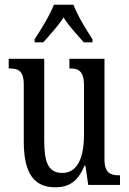

<svg xmlns="http://www.w3.org/2000/svg" viewBox="-20 -786 550 816"><path d="M127 -619V-606H164C192 -639 226 -673 250 -712C274 -673 308 -639 336 -606H373V-619C348 -657 309 -721 292 -766H209C192 -721 152 -657 127 -619ZM215 10C269 10 310 -11 339 -82H343L355 0H490V-41H486C452 -41 424 -49 424 -109V-536H275V-495H278C312 -495 337 -486 337 -422V-215C337 -117 310 -51 245 -51C185 -51 168 -97 168 -188V-536H17V-495H21C56 -495 81 -486 81 -428V-186C81 -48 125 10 215 10Z"/></svg>

Font: Noto Serif Ethiopic XCn
Style: Regular
Weight: 400
Width: 2
Designer: Monotype Design Team
Foundry: Monotype Imaging Inc.
Version: Version 2.102